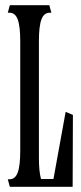

<svg xmlns="http://www.w3.org/2000/svg" viewBox="-20 -720 311 740"><path d="M16 -29H10L18 0H260L261 -277L233 -289L186 -30H138C132 -54 130 -78 130 -112V-560C130 -639 142 -671 172 -671H178L170 -700H18L10 -671H16C46 -671 58 -639 58 -560V-140C58 -61 46 -29 16 -29Z"/></svg>

Font: Americaine Condensed
Style: Regular
Weight: 400
Width: 3
Designer: Alan Madić
Foundry: ESAD Valence
Version: Version 0.001;Glyphs 3.1.2 (3151)